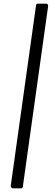

<svg xmlns="http://www.w3.org/2000/svg" viewBox="-20 -867 301 1052"><path d="M52.3 165Q45.2 165 41.9 160.5Q38.5 156 39 149.9L177.4 -837.1Q178.7 -843.4 180.6 -845.2Q182.6 -847 188.3 -847H232.1Q238.7 -847 241.7 -842.6Q244.7 -838.2 243.5 -832.1L105 156.6Q104 161.7 102.3 163.4Q100.6 165 95.3 165Z"/></svg>

Font: Libre Franklin Thin
Style: Italic
Weight: 100
Italic angle: -8°
Designer: Pablo Impallari, Rodrigo Fuenzalida, Nhung Nguyen
Foundry: Impallari Type
Version: Version 3.000